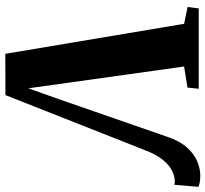

<svg xmlns="http://www.w3.org/2000/svg" viewBox="-46 -743 794 742"><g transform="rotate(90 351.0 -372.0)"><path d="M188 4.5 72 -686.5 7 -700 12.5 -743H323L318.5 -699.5L237 -686.5L300 -237L329 -28.5L300.5 -26L362.5 -200.5L508.5 -621Q524.5 -669 549.5 -697Q574.5 -725 603 -737Q631.5 -749 658 -749Q675.5 -749 687 -746.5Q698.5 -744 702 -741.5L694 -648.5Q690 -649.5 687.2 -650Q684.5 -650.5 680 -650.5Q662.5 -650.5 641 -640.5Q619.5 -630.5 598 -604.5Q576.5 -578.5 558.5 -530.5L347.5 4Z"/></g></svg>

Font: Merriweather 48pt ExtraBold
Style: Italic
Weight: 800
Italic angle: -7.8°
Version: Version 2.101